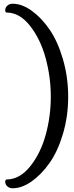

<svg xmlns="http://www.w3.org/2000/svg" viewBox="-20 -809 396 1028"><path d="M14 152Q85 152 141 82.5Q197 13 224.5 -86.5Q252 -186 252 -291Q252 -396 224.5 -497.5Q197 -599 141 -670.5Q85 -742 14 -742Q8 -743 8 -755.5Q8 -768 19 -778.5Q30 -789 48 -789Q97 -789 149 -752Q201 -715 245 -651.5Q289 -588 317 -492Q345 -396 345 -291Q345 -186 317 -92Q289 2 245 64Q201 126 149 162.5Q97 199 48 199Q30 199 19 188.5Q8 178 8 166Q8 154 14 152Z"/></svg>

Font: Sofia
Style: Regular
Weight: 400
Designer: Paula Nazal and Daniel Hernndez
Foundry: Paula Nazal, Daniel Hernndez
Version: Version 1.001